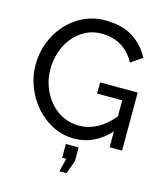

<svg xmlns="http://www.w3.org/2000/svg" viewBox="-132 -816 979 1130"><g transform="rotate(15 357.0 -251.0)"><path d="M337 213 357 132H332V48H410V132L380 213ZM586 -96Q492 5 370 5Q299 5 238.5 -26Q178 -57 134 -107.5Q90 -158 64.5 -223Q39 -288 39 -357Q39 -429 64 -493.5Q89 -558 133 -607.5Q177 -657 238 -686Q299 -715 370 -715Q473 -715 539.5 -672Q606 -629 641 -560L572 -512Q540 -574 487 -604Q434 -634 368 -634Q314 -634 270 -610.5Q226 -587 195 -548.5Q164 -510 147 -459.5Q130 -409 130 -355Q130 -298 149 -247.5Q168 -197 201 -158.5Q234 -120 279 -98Q324 -76 377 -76Q493 -76 586 -188V-286H433V-354H662V0H586Z"/></g></svg>

Font: Boldmen Medium
Style: Regular
Weight: 400
Designer: Matt McInerney, Pablo Impallari, Rodrigo Fuenzalida
Foundry: LIVING CONCEPT
Version: Version 1.000